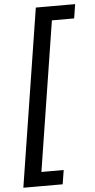

<svg xmlns="http://www.w3.org/2000/svg" viewBox="-63 -813 508 1031"><g transform="rotate(-5 191.5 -297.0)"><path d="M112 182H20L171 -776H263ZM232 182H64L76 106H244ZM371 -700H203L215 -776H383Z"/></g></svg>

Font: Sora Variable Italic
Style: Regular
Weight: 400
Designer: Jonathan Barnbrook, Julián Moncada
Foundry: Barnbrook Fonts
Version: Version 2.000